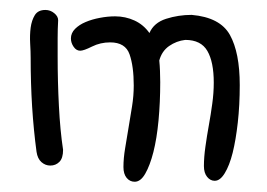

<svg xmlns="http://www.w3.org/2000/svg" viewBox="-20 -346 532 382"><path d="M277.3 -280.3Q286.1 -300.8 310.5 -308.6Q335 -316.4 361.3 -316.4Q418 -311.5 437.5 -276.4Q457 -241.2 457 -176.8Q457 -136.7 453.1 -102.1Q449.2 -67.4 442.9 -42Q436.5 -16.6 427.2 -1.5Q418 13.7 407.2 13.7Q398.4 13.7 392.1 5.9Q385.7 -2 385.7 -15.6Q385.7 -33.2 388.7 -54.2Q391.6 -75.2 395.5 -96.7Q399.4 -118.2 402.3 -139.6Q405.3 -161.1 405.3 -181.6Q405.3 -222.7 392.6 -244.6Q379.9 -266.6 348.6 -266.6Q331.1 -264.6 316.4 -254.4Q301.8 -244.1 296.9 -225.6Q297.9 -215.8 298.3 -205.1Q298.8 -194.3 298.8 -182.6Q298.8 -142.6 295.4 -106.4Q292 -70.3 285.2 -43.5Q278.3 -16.6 269 -0.5Q259.8 15.6 248 15.6Q238.3 15.6 231.9 7.8Q225.6 0 225.6 -13.7Q225.6 -31.2 229 -51.3Q232.4 -71.3 235.8 -92.3Q239.3 -113.3 242.7 -134.3Q246.1 -155.3 246.1 -175.8Q246.1 -213.9 237.8 -237.8Q229.5 -261.7 199.2 -261.7Q179.7 -261.7 163.1 -253.4Q146.5 -245.1 139.6 -245.1Q131.8 -245.1 126.5 -252.9Q121.1 -260.7 121.1 -269.5Q121.1 -280.3 129.4 -288.6Q137.7 -296.9 150.4 -302.2Q163.1 -307.6 178.7 -310.5Q194.3 -313.5 209 -313.5Q229.5 -313.5 247.6 -305.2Q265.6 -296.9 277.3 -280.3ZM95.7 -305.7Q94.7 -288.1 94.7 -270Q94.7 -252 94.7 -233.4Q94.7 -183.6 97.2 -135.3Q99.6 -86.9 105.5 -47.9Q105.5 -31.2 98.1 -23.9Q90.8 -16.6 80.1 -16.6Q70.3 -16.6 62.5 -23.4Q54.7 -30.3 52.7 -43.9Q46.9 -86.9 43.9 -133.8Q41 -180.7 41 -230.5Q41 -243.2 40 -259.8Q39.1 -276.4 41 -291Q43 -305.7 49.3 -315.9Q55.7 -326.2 70.3 -326.2Q80.1 -326.2 87.9 -319.8Q95.7 -313.5 95.7 -305.7Z"/></svg>

Font: Hi Melody
Style: Regular
Weight: 400
Designer: YoonDesign Inc.
Foundry: YoonDesign Inc.
Version: Version 3.00